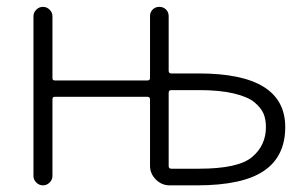

<svg xmlns="http://www.w3.org/2000/svg" viewBox="-20 -565 896 563"><path d="M474.6 -357.4Q474.6 -349.6 482.4 -349.6H563.5Q816.4 -349.6 816.4 -192.4Q816.4 -106.4 753.9 -64Q691.4 -21.5 557.6 -21.5H477.5Q454.1 -21.5 437 -38.6Q419.9 -55.7 419.9 -79.1V-273.4Q419.9 -281.2 412.1 -281.2H140.6Q133.8 -281.2 133.8 -273.4V-48.8Q133.8 -38.1 125.5 -29.8Q117.2 -21.5 106 -21.5Q94.7 -21.5 86.4 -29.8Q78.1 -38.1 78.1 -48.8V-517.6Q78.1 -528.3 86.4 -536.6Q94.7 -544.9 106 -544.9Q117.2 -544.9 125.5 -536.6Q133.8 -528.3 133.8 -517.6V-335.9Q133.8 -329.1 140.6 -329.1H412.1Q419.9 -329.1 419.9 -335.9V-517.6Q419.9 -529.3 427.7 -537.1Q435.5 -544.9 447.3 -544.9Q459 -544.9 466.8 -537.1Q474.6 -529.3 474.6 -517.6ZM482.4 -300.8Q474.6 -300.8 474.6 -293V-78.1Q474.6 -70.3 482.4 -70.3H563.5Q678.7 -70.3 719.2 -104.5Q759.8 -138.7 759.8 -192.4Q759.8 -214.8 752.9 -231.4Q746.1 -248 726.6 -264.6Q707 -281.2 665.5 -291Q624 -300.8 563.5 -300.8Z"/></svg>

Font: Gen Jyuu Gothic P Light
Style: Regular
Weight: 200
Designer: [Source Han Sans]
Ryoko NISHIZUKA  (kana & ideographs); Paul D. Hunt (Latin, Greek & Cyrillic); Wenlong ZHANG  (bopomofo
Version: Version 1.002.20150607